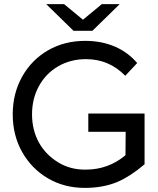

<svg xmlns="http://www.w3.org/2000/svg" viewBox="-20 -907 768 935"><path d="M592 -265 591 -151C535 -104.3 470.7 -81 398 -81H394C345.3 -81 302 -92.7 264 -116C223.3 -140.7 192 -172.7 170 -212C147.3 -253.3 136 -299.3 136 -350C136 -401.3 147.3 -447.5 170 -488.5C192.7 -529.5 224 -561.5 264 -584.5C304 -607.5 349 -619 399 -619C473.7 -619 537.3 -592 590 -538L648 -600C618 -635.3 581.5 -662.2 538.5 -680.5C495.5 -698.8 447.7 -708 395 -708C327.7 -708 267.3 -692.7 214 -662C160.7 -631.3 118.7 -588.7 88 -534C57.3 -479.3 42 -418 42 -350C42 -282 57.3 -220.8 88 -166.5C118.7 -112.2 160.5 -69.5 213.5 -38.5C266.5 -7.5 326.3 8 393 8C453.7 8 507.3 -2 554 -22C595.3 -40 638.7 -68.3 684 -107V-354H654H593H410V-265ZM563 -887H476L384 -811L292 -887H205L338 -757H430Z"/></svg>

Font: Rookery
Style: Regular
Weight: 400
Designer: Ryan Kimball / Julieta Ulanovsky
Foundry: Motorola Mobility LLC.
Version: Version 1.0